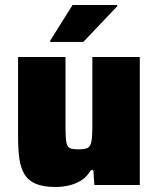

<svg xmlns="http://www.w3.org/2000/svg" viewBox="-20 -737 630 765"><path d="M202 8Q152 8 122 -5Q92 -18 77 -43.5Q62 -69 57 -106Q52 -143 52 -191V-510H241V-241Q241 -205 242.5 -185Q244 -165 249 -156Q254 -147 264.5 -144.5Q275 -142 293 -142Q313 -142 324 -145.5Q335 -149 340 -159.5Q345 -170 346.5 -189.5Q348 -209 348 -243V-510H537V0H356L352 -59H342Q327 -33 304 -18.5Q281 -4 254.5 2Q228 8 202 8ZM180 -570V-575L269 -717H447V-712L312 -570Z"/></svg>

Font: Saira Thin ExtraBold
Style: Regular
Weight: 800
Version: Version 1.101